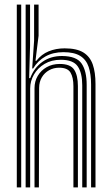

<svg xmlns="http://www.w3.org/2000/svg" viewBox="-20 -820 488 840"><path d="M378.5 0V-450Q378.5 -495.5 367.9 -527.2Q357.2 -559 330.9 -575.4Q304.5 -591.8 257.5 -591.8Q212.2 -591.8 178.9 -573.1Q145.5 -554.5 125 -520.5H120.8L129.2 -642V-800H148.8V-663.8L135.2 -554H139.2Q161.2 -582.5 193 -595.5Q224.8 -608.5 263 -608.5Q315.5 -608.5 344.8 -590.4Q374 -572.2 385.9 -537.6Q397.8 -503 397.8 -453V0ZM53.5 0V-800H72.8V0ZM131 0V-434.5Q131 -464 145.1 -488Q159.2 -512 184.1 -526.1Q209 -540.2 241.2 -540.2Q288.2 -540.2 304.5 -515Q320.8 -489.8 320.8 -443.8V0H301.2V-442.8Q301.2 -481 288.5 -502.4Q275.8 -523.8 238.8 -523.8Q214.5 -523.8 194.6 -512.6Q174.8 -501.5 163.1 -481.9Q151.5 -462.2 151.2 -436L150.2 0ZM92.2 0V-800H111.5V-619.8L107.5 -478.2H112.2Q129.5 -524 165.8 -549.6Q202 -575.2 251.8 -575Q315 -574.5 337.1 -541.9Q359.2 -509.2 359.2 -449V0H339.8V-446.8Q339.8 -500.8 320.1 -529.6Q300.5 -558.5 245.8 -558.5Q205.2 -558.5 175.1 -540.5Q145 -522.5 128.5 -493.9Q112 -465.2 112 -433.2V0Z"/></svg>

Font: Big Shoulders Inline Text Thin SemiBold
Style: Regular
Weight: 600
Version: Version 2.002